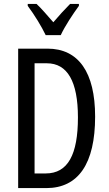

<svg xmlns="http://www.w3.org/2000/svg" viewBox="-20 -963 556 983"><path d="M214 -783H291C312 -829 354 -892 384 -933V-943H339C305 -908 287 -889 253 -849C223 -883 192 -920 167 -943H122V-933C157 -886 193 -827 214 -783ZM467 -366C467 -593 382 -714 223 -714H73V0H217C381 0 467 -125 467 -366ZM379 -362C379 -172 328 -75 214 -75H157V-639H220C325 -639 379 -546 379 -362Z"/></svg>

Font: Noto Sans Thai Looped ExtraCondensed
Style: Regular
Weight: 400
Width: 2
Designer: Sasikarn Vongin, Ben Mitchell
Foundry: The Fontpad Ltd
Version: Version 1.001